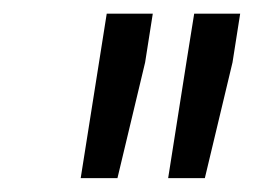

<svg xmlns="http://www.w3.org/2000/svg" viewBox="-20 -770 372 281"><path d="M203.6 -750 192.4 -678.7 151.9 -509.3H98.1L125 -679.2L136.2 -750ZM331.5 -750 320.3 -678.7 279.8 -509.3H226.1L253.4 -682.6L264.2 -750Z"/></svg>

Font: Roboto Condensed
Style: Italic
Weight: 400
Italic angle: -12°
Designer: Christian Robertson
Foundry: Google
Version: Version 3.0